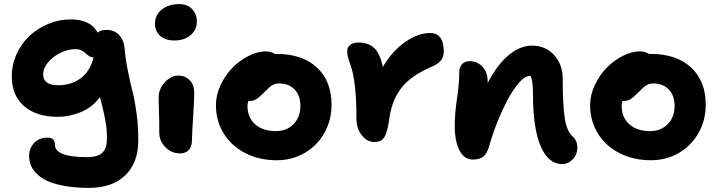

<svg xmlns="http://www.w3.org/2000/svg" viewBox="-20 -723 3480 930"><path d="M411.1 187Q341.8 187 288.3 176.8Q234.9 166.5 204.1 151.1Q173.3 135.7 153.8 114.3Q134.3 92.8 127.7 73.5Q121.1 54.2 121.1 33.2Q121.1 -4.9 145.3 -30.5Q169.4 -56.2 209 -56.2Q229 -56.2 237.5 -47.6Q246.1 -39.1 246.1 -22Q246.1 38.1 400.9 38.1Q454.6 38.1 476.3 16.1Q498 -5.9 498 -50.8Q498 -74.2 496.3 -95.5Q494.6 -116.7 490.2 -139.6Q485.8 -162.6 483.2 -175.5Q480.5 -188.5 473.4 -215.8Q466.3 -243.2 463.9 -252.9Q428.2 -203.6 372.8 -180.4Q317.4 -157.2 259.8 -157.2Q156.2 -157.2 96.7 -209Q37.1 -260.7 37.1 -353Q37.1 -409.7 60.5 -461.2Q84 -512.7 123 -549.3Q162.1 -585.9 214.1 -607.4Q266.1 -628.9 321.8 -628.9Q419.4 -628.9 453.1 -564.9Q466.3 -578.1 494.1 -578.1Q535.2 -578.1 557.9 -552.7Q580.6 -527.3 583 -492.2Q587.9 -437 599.6 -378.7Q611.3 -320.3 622.1 -279.3Q632.8 -238.3 641.4 -175.3Q649.9 -112.3 649.9 -43Q649.9 64.5 587.2 125.7Q524.4 187 411.1 187ZM189 -363.8Q189 -310.1 261.2 -310.1Q325.7 -310.1 371.3 -344.2Q417 -378.4 433.1 -444.8Q421.4 -445.3 411.4 -451.7Q401.4 -458 394.5 -465.3Q387.7 -472.7 374.5 -478.8Q361.3 -484.9 344.2 -484.9Q308.6 -484.9 272.2 -466.8Q235.8 -448.7 212.4 -420.4Q189 -392.1 189 -363.8Z M824.7 -526.9Q780.8 -526.9 755.6 -549.6Q730.5 -572.3 730.5 -607.9Q730.5 -649.9 763.4 -676.5Q796.4 -703.1 847.7 -703.1Q888.7 -703.1 911.1 -678.5Q933.6 -653.8 933.6 -619.1Q933.6 -579.6 903.6 -553.2Q873.5 -526.9 824.7 -526.9ZM851.6 20Q810.5 20 781 -10Q751.5 -40 751.5 -80.1Q751.5 -133.8 750 -183.3Q748.5 -232.9 748.5 -251Q748.5 -292.5 778.6 -324.7Q808.6 -356.9 843.8 -356.9Q876.5 -356.9 898.4 -335Q920.4 -313 920.9 -273.9Q921.4 -251.5 915.5 -158Q909.7 -64.5 909.7 -43.9Q909.7 -13.7 894.8 3.2Q879.9 20 851.6 20Z M1320.8 53.2Q1236.3 53.2 1168.9 19Q1101.6 -15.1 1063.7 -76.2Q1025.9 -137.2 1025.9 -213.9Q1025.9 -262.2 1048.3 -310.5Q1070.8 -358.9 1105.5 -394.3Q1140.1 -429.7 1183.6 -451.9Q1227.1 -474.1 1267.1 -474.1Q1292 -474.1 1311 -461.9H1318.8Q1444.3 -461.9 1515.1 -396Q1585.9 -330.1 1585.9 -215.8Q1585.9 -140.6 1551 -78.9Q1516.1 -17.1 1455.3 18.1Q1394.5 53.2 1320.8 53.2ZM1178.7 -210Q1178.7 -154.3 1215.8 -121.1Q1252.9 -87.9 1315.9 -87.9Q1368.7 -87.9 1401.9 -121.8Q1435.1 -155.8 1435.1 -210.9Q1435.1 -260.3 1407 -289.6Q1378.9 -318.8 1332 -318.8Q1311.5 -318.8 1296.6 -308.8Q1281.7 -298.8 1258.8 -274.9Q1234.4 -250.5 1220.9 -242.2Q1207.5 -233.9 1186 -233.9H1183.1Q1178.7 -222.2 1178.7 -210Z M1793.5 -35.2Q1757.8 -35.2 1732.2 -67.9Q1706.5 -100.6 1706.5 -147.9Q1706.5 -329.6 1677.7 -408.2Q1661.6 -451.2 1661.6 -474.1Q1661.6 -493.7 1676.3 -505.4Q1690.9 -517.1 1716.3 -517.1Q1764.2 -517.1 1792.5 -490.5Q1820.8 -463.9 1834.5 -398.9Q1879.9 -476.1 1942.4 -519.5Q2004.9 -563 2063.5 -563Q2129.4 -563 2129.4 -473.1Q2129.4 -449.7 2117.2 -432.1Q2105 -414.6 2073.7 -400.9Q2018.6 -377.4 1980 -349.9Q1941.4 -322.3 1917.7 -288.3Q1894 -254.4 1881.6 -217.5Q1869.1 -180.7 1863.3 -131.8Q1854 -75.2 1839.6 -55.2Q1825.2 -35.2 1793.5 -35.2Z M2703.6 71.8Q2635.7 71.8 2598.6 -15.4Q2561.5 -102.5 2561.5 -271Q2561.5 -332 2550.3 -354Q2548.3 -355 2544.4 -355Q2519 -355 2483.9 -310.1Q2448.7 -265.1 2412.1 -185.8Q2375.5 -106.4 2348.6 -13.2Q2338.9 21.5 2320.8 35.6Q2302.7 49.8 2270.5 49.8Q2228 49.8 2205.3 4.9Q2182.6 -40 2182.6 -113.8Q2182.6 -171.4 2193.6 -245.8Q2204.6 -320.3 2204.6 -373Q2204.6 -397 2217.8 -411.9Q2231 -426.8 2255.4 -426.8Q2292 -426.8 2317.1 -399.9Q2342.3 -373 2342.3 -327.1V-320.8Q2388.2 -410.2 2444.1 -456.1Q2500 -502 2556.6 -502Q2623 -502 2664.3 -456.1Q2705.6 -410.2 2705.6 -341.8Q2705.6 -215.8 2715.3 -151.6Q2725.1 -87.4 2754.4 -61Q2776.4 -41.5 2776.4 -8.8Q2776.4 25.4 2754.4 48.6Q2732.4 71.8 2703.6 71.8Z M3133.3 53.2Q3048.8 53.2 2981.4 19Q2914.1 -15.1 2876.2 -76.2Q2838.4 -137.2 2838.4 -213.9Q2838.4 -262.2 2860.8 -310.5Q2883.3 -358.9 2918 -394.3Q2952.6 -429.7 2996.1 -451.9Q3039.6 -474.1 3079.6 -474.1Q3104.5 -474.1 3123.5 -461.9H3131.3Q3256.8 -461.9 3327.6 -396Q3398.4 -330.1 3398.4 -215.8Q3398.4 -140.6 3363.5 -78.9Q3328.6 -17.1 3267.8 18.1Q3207 53.2 3133.3 53.2ZM2991.2 -210Q2991.2 -154.3 3028.3 -121.1Q3065.4 -87.9 3128.4 -87.9Q3181.2 -87.9 3214.4 -121.8Q3247.6 -155.8 3247.6 -210.9Q3247.6 -260.3 3219.5 -289.6Q3191.4 -318.8 3144.5 -318.8Q3124 -318.8 3109.1 -308.8Q3094.2 -298.8 3071.3 -274.9Q3046.9 -250.5 3033.4 -242.2Q3020 -233.9 2998.5 -233.9H2995.6Q2991.2 -222.2 2991.2 -210Z"/></svg>

Font: Shantell Sans Irregular Bouncy
Style: Bold
Weight: 700
Designer: Stephen Nixon, Anya Danilova, Shantell Martin
Foundry: Arrow Type
Version: Version 1.006;[9816181b4]